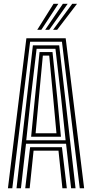

<svg xmlns="http://www.w3.org/2000/svg" viewBox="-20 -1004 491 1024"><path d="M22.3 0 120.7 -800H330.3L428.7 0H405.4L310.4 -781.3H140.6L45.6 0ZM114.6 0 140.6 -219.1H310.4L336.4 0H312.8L291.9 -200.6H159.1L138.2 0ZM68.1 0 155.4 -762.4H295.6L382.9 0H359.3L332.3 -237.4H118.7L91.7 0ZM120.1 -255.9H329.9L305.6 -485.5L275.8 -743.8H175.2L144.6 -485.5ZM146 -274.7 166.7 -485.5 191 -726.2H260L285 -485.5L305 -274.7ZM169.9 -293.2H281.1L263.4 -485.5L242.5 -707.4H208.5L187.6 -485.5ZM178.6 -845 265.7 -983.9H291.3L200.4 -845ZM263 -845 365.3 -983.9H390.9L284.7 -845ZM220.9 -845 315.5 -983.9H341.1L242.4 -845Z"/></svg>

Font: Big Shoulders Inline Text Thin
Style: Regular
Weight: 100
Designer: Patric King
Foundry: XO Type Co
Version: Version 2.002